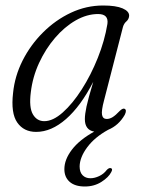

<svg xmlns="http://www.w3.org/2000/svg" viewBox="-20 -471 520 698"><path d="M358.5 -107Q348 -68 351 -53.2Q354 -38.5 368 -38.5Q378.5 -38.5 389.2 -45Q400 -51.5 415.5 -68Q426.5 -78.5 433 -75.5Q442 -71 433.5 -53.5Q411.5 -15 373 1Q324 28 297 64.5Q270 101 269.5 134Q269.5 155 280.2 166Q291 177 308.5 177Q324 177 340.5 169.2Q357 161.5 368 147Q375.5 139 382 140Q391.5 142 384.5 154.5Q375 173.5 348.8 190.2Q322.5 207 288.5 207Q252.5 207 233.2 190Q214 173 214 144Q214 109 241.5 73Q269 37 322.5 7.5Q288.5 1.5 288.5 -38Q288.5 -55.5 294.5 -83.8Q300.5 -112 319 -173.5Q273.5 -85 220 -38.2Q166.5 8.5 111.5 8.5Q66.5 8.5 42.8 -25.5Q19 -59.5 27.5 -133Q33.5 -194 62.2 -251Q91 -308 136.5 -353.2Q182 -398.5 238 -424.8Q294 -451 355 -451Q401.5 -451 425.8 -440.5Q450 -430 449.5 -413.5Q448.5 -401 439.5 -393.2Q430.5 -385.5 427 -373ZM92 -135.5Q85 -80.5 99.5 -55.5Q114 -30.5 141 -30.5Q172.5 -30.5 208.2 -62.2Q244 -94 277.2 -146Q310.5 -198 335.5 -260.5Q360.5 -323 370.5 -384Q375.5 -420 336.5 -420Q296 -420 255.2 -396.8Q214.5 -373.5 180 -333.2Q145.5 -293 122 -242Q98.5 -191 92 -135.5Z"/></svg>

Font: Fraunces 72pt Soft Light
Style: Italic
Weight: 300
Italic angle: -16°
Version: Version 1.000;[b76b70a41]